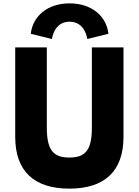

<svg xmlns="http://www.w3.org/2000/svg" viewBox="-20 -1107 825 1142"><path d="M289 -875C289 -875 300 -978 394 -978C488 -978 499 -875 499 -875L625 -906C613 -1013 523 -1087 394 -1087C265 -1087 175 -1013 163 -906ZM714.5 -825H526.5V-348C526.5 -210 484.5 -170 392.5 -170C300.5 -170 258.5 -210 258.5 -348V-825H70.5V-293C70.5 -89 182.5 15 392.5 15C602.5 15 714.5 -89 714.5 -293Z"/></svg>

Font: Sztylet
Style: Bd
Weight: 700
Foundry: Cannot Into Space Fonts, PlusOne Fonts
Version: Version 0.12